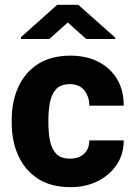

<svg xmlns="http://www.w3.org/2000/svg" viewBox="-20 -770 561 800"><path d="M271.5 -108.9Q308.1 -108.9 330.1 -129.2Q352.1 -149.4 352.1 -185.1H495.6Q495.6 -127.4 466.1 -83.5Q436.5 -39.6 386.7 -14.9Q336.9 9.8 274.4 9.8Q192.4 9.8 137.9 -25.6Q83.5 -61 56.2 -121.6Q28.8 -182.1 28.8 -257.8V-270.5Q28.8 -346.2 55.9 -406.7Q83 -467.3 137.7 -502.7Q192.4 -538.1 273.9 -538.1Q339.4 -538.1 389.2 -512.9Q439 -487.8 467.3 -441.2Q495.6 -394.5 495.6 -329.6H352.1Q352.1 -367.2 331.5 -393.3Q311 -419.4 270.5 -419.4Q233.4 -419.4 214.1 -398.7Q194.8 -377.9 188.2 -344Q181.6 -310.1 181.6 -270.5V-257.8Q181.6 -217.8 188.2 -183.8Q194.8 -149.9 214.1 -129.4Q233.4 -108.9 271.5 -108.9ZM306.2 -750 460 -613.3V-607.4H339.4L262.2 -676.3L185.5 -607.4H67.4V-615.2L218.3 -750Z"/></svg>

Font: Vazirmatn UI FD ExtraBold
Style: Regular
Weight: 800
Designer: Saber Rastikerdar
Foundry: Saber Rastikerdar
Version: Version 33.003